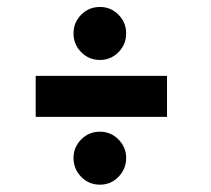

<svg xmlns="http://www.w3.org/2000/svg" viewBox="-20 -574 590 538"><path d="M260 -406Q229 -406 207.5 -427.8Q186 -449.5 186 -480.5Q186 -511 207.5 -532.8Q229 -554.5 260 -554.5Q290.5 -554.5 312 -532.8Q333.5 -511 333.5 -480.5Q333.5 -449.5 312 -427.8Q290.5 -406 260 -406ZM80 -246.5V-361.5H448V-246.5ZM260 -56.5Q229 -56.5 207.5 -78.5Q186 -100.5 186 -131.5Q186 -161.5 207.5 -183.2Q229 -205 260 -205Q290.5 -205 312 -183.2Q333.5 -161.5 333.5 -131.5Q333.5 -100.5 312 -78.5Q290.5 -56.5 260 -56.5Z"/></svg>

Font: Trispace SemiCondensed SemiBold
Style: Regular
Weight: 600
Width: 4
Designer: Tyler Finck
Foundry: Etcetera Type Company
Version: Version 1.210; ttfautohint (v1.8.3)